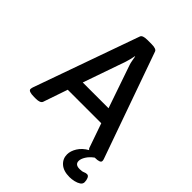

<svg xmlns="http://www.w3.org/2000/svg" viewBox="-252 -819 1122 1122"><g transform="rotate(45 309.0 -257.5)"><path d="M57 2Q9 2 9 -16Q9 -21 12 -32L244 -685Q250 -702 289 -702H324Q364 -702 369 -685L601 -31Q604 -23 604 -16Q604 2 559 2H558Q532 21 518.5 43Q505 65 505 82Q505 112 543 112Q563 112 573.5 107Q584 102 595 102Q606 102 612 115.5Q618 129 618 145Q618 160 604.5 169Q591 178 571.5 182.5Q552 187 534 187Q484 187 457 163Q430 139 430 103Q430 75 448.5 45Q467 15 504 -6Q498 -10 496 -15L443 -167H166L114 -15Q110 -6 99 -2Q88 2 72 2ZM198 -259H411L320 -523Q315 -537 312.5 -552.5Q310 -568 307 -583H305Q302 -568 298.5 -553Q295 -538 290 -523Z"/></g></svg>

Font: Asap Medium
Style: Regular
Weight: 500
Designer: Pablo Cosgaya
Foundry: Omnibus-Type
Version: Version 3.001; ttfautohint (v1.8.3)